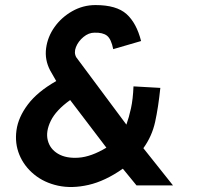

<svg xmlns="http://www.w3.org/2000/svg" viewBox="-20 -732 788 758"><path d="M519 0 465 -66Q395 -17 329.5 -2Q264 13 209 1Q154 -11 114.5 -43.5Q75 -76 56.5 -121Q38 -166 45 -217.5Q52 -269 90 -319.5Q128 -370 202 -412L178 -454Q156 -496 162 -541.5Q168 -587 195.5 -625.5Q223 -664 265.5 -688Q308 -712 357 -712Q440 -712 479.5 -676.5Q519 -641 537 -570L427 -538Q419 -578 402.5 -591Q386 -604 353 -603Q330 -603 309.5 -586Q289 -569 280 -546.5Q271 -524 281 -506L479 -240Q489 -268 497 -304Q505 -340 507 -391L613 -385Q605 -308 592.5 -251Q580 -194 546 -147L663 0ZM400 -149 257 -337Q201 -297 180.5 -255Q160 -213 168.5 -178.5Q177 -144 209 -125Q241 -106 290.5 -109.5Q340 -113 400 -149Z"/></svg>

Font: Kulim Park
Style: Bold Italic
Weight: 700
Italic angle: -8°
Designer: Noponies / Dale Sattler
Foundry: Noponies
Version: Version 1.000; ttfautohint (v1.8.3)